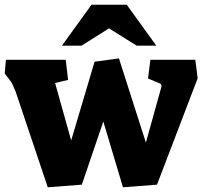

<svg xmlns="http://www.w3.org/2000/svg" viewBox="-47 -776 879 812"><path d="M20 -386Q9 -413 5 -421Q1 -429 -10 -443L-27 -465L-22 -523H231L241 -438L186 -425L254 -182L353 -515L456 -529L570 -173L634 -403Q636 -409 636 -412Q636 -421 627 -424L579 -444L589 -523H779L789 -445L617 5L473 16L390 -262L299 5L155 16ZM340 -756H489L614 -583H531L414 -656L298 -583H215Z"/></svg>

Font: Suez One
Style: Regular
Weight: 400
Version: Version 1.000